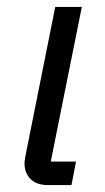

<svg xmlns="http://www.w3.org/2000/svg" viewBox="-20 -536 304 556"><path d="M187 0H120Q86 0 68.5 -17.5Q51 -35 51 -63Q51 -68 52 -73.5Q53 -79 54 -86L140 -516H217L127 -68H200Z"/></svg>

Font: IBM Plex Sans
Style: Italic
Weight: 400
Italic angle: -11.31°
Designer: Mike Abbink, Paul van der Laan, Pieter van Rosmalen
Foundry: Bold Monday
Version: Version 3.201